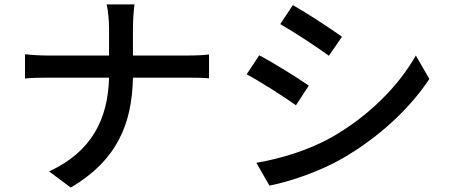

<svg xmlns="http://www.w3.org/2000/svg" viewBox="-20 -802 2040 868"><path d="M473 -674V-551H194C156 -551 117 -554 93 -557V-447C118 -450 156 -451 196 -451H473C468 -262 394 -116 202 -27L300 46C508 -77 577 -240 581 -451H828C863 -451 907 -450 925 -448V-556C907 -553 868 -551 829 -551H581V-674C581 -704 584 -756 588 -782H462C469 -756 473 -706 473 -674Z M1304 -779 1247 -693C1309 -658 1416 -587 1467 -550L1526 -636C1479 -670 1366 -744 1304 -779ZM1139 -66 1198 37C1289 20 1429 -28 1530 -87C1692 -181 1831 -309 1921 -445L1860 -551C1779 -409 1644 -275 1477 -180C1372 -122 1250 -85 1139 -66ZM1152 -552 1095 -466C1159 -432 1265 -364 1318 -326L1376 -415C1329 -448 1215 -519 1152 -552Z"/></svg>

Font: Source Han Sans JP Medium
Style: Regular
Weight: 500
Designer: Ryoko NISHIZUKA 西塚涼子 (kana, bopomofo & ideographs); Paul D. Hunt (Latin, Greek & Cyrillic); Sandoll Communications 산돌커뮤니
Foundry: Adobe
Version: Version 2.002;hotconv 1.0.116;makeotfexe 2.5.65601